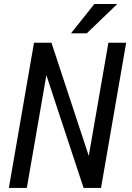

<svg xmlns="http://www.w3.org/2000/svg" viewBox="-20 -920 645 940"><path d="M554.2 -900.4H441.9L327.6 -756.8H404.8ZM389.2 0H474.6L597.7 -710.9H510.7L414.6 -156.7L231.9 -710.9H146.5L23.4 0H111.3L207 -551.8Z"/></svg>

Font: Roboto Condensed
Style: Italic
Weight: 400
Designer: Google
Version: Version 1.000;PS 001.000;hotconv 1.0.88;makeotf.lib2.5.64775